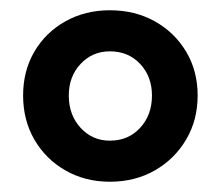

<svg xmlns="http://www.w3.org/2000/svg" viewBox="-20 -537 430 374"><path d="M194 -183V-263Q230 -263 253 -288Q276 -313 276 -351H365Q365 -303 342.5 -265Q320 -227 281.5 -205Q243 -183 194 -183ZM194 -183Q146 -183 107.5 -205Q69 -227 47 -265Q25 -303 25 -351H114Q114 -313 137 -288Q160 -263 194 -263ZM25 -351Q25 -399 47 -436.5Q69 -474 107.5 -495.5Q146 -517 194 -517V-437Q160 -437 137 -412.5Q114 -388 114 -351ZM276 -351Q276 -388 253 -412.5Q230 -437 194 -437V-517Q243 -517 281.5 -495.5Q320 -474 342.5 -436.5Q365 -399 365 -351Z"/></svg>

Font: Akshar Light
Style: Regular
Weight: 400
Version: Version 1.100